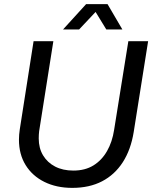

<svg xmlns="http://www.w3.org/2000/svg" viewBox="-20 -900 741 932"><path d="M331 12Q254 12 195.5 -17Q137 -46 104.5 -98.5Q72 -151 72 -222Q72 -234 73 -246.5Q74 -259 76 -272L143 -700H239L170 -263Q169 -255 168.5 -246Q168 -237 168 -228Q168 -181 189 -146Q210 -111 247.5 -91.5Q285 -72 336 -72Q393 -72 433.5 -97Q474 -122 499.5 -166.5Q525 -211 534 -270L603 -700H699L629 -259Q615 -173 576 -112.5Q537 -52 475.5 -20Q414 12 331 12ZM286 -757 398 -880H502L574 -757H496L444 -842L364 -757Z"/></svg>

Font: MuseoModerno
Style: Italic
Weight: 400
Italic angle: -9°
Designer: Pablo Cosgaya, Héctor Gatti, Marcela Romero, and the Authors of The MuseoModerno Project.
Foundry: Omnibus-Type Team
Version: Version 1.003